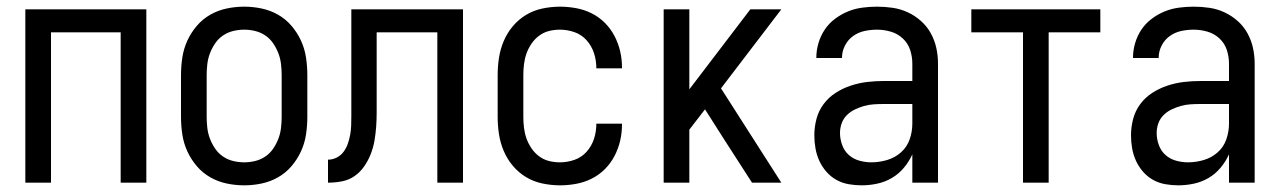

<svg xmlns="http://www.w3.org/2000/svg" viewBox="-20 -548 3840 576"><path d="M56 0V-520H419V0H342V-451H133V0Z M713 8Q686 8 660 2.5Q634 -3 611 -16Q588 -29 570.5 -49.5Q553 -70 542 -94Q531 -118 527 -144.5Q523 -171 523 -197V-323Q523 -349 527 -375.5Q531 -402 542 -426Q553 -450 570.5 -470.5Q588 -491 611 -504Q634 -517 660 -522.5Q686 -528 713 -528Q739 -528 765 -522.5Q791 -517 814 -504Q837 -491 854.5 -470.5Q872 -450 883 -426Q894 -402 898 -375.5Q902 -349 902 -323V-197Q902 -171 898 -144.5Q894 -118 883 -94Q872 -70 854.5 -49.5Q837 -29 814 -16Q791 -3 765 2.5Q739 8 713 8ZM713 -61Q729 -61 745.5 -65Q762 -69 776 -78.5Q790 -88 799.5 -102Q809 -116 815 -131.5Q821 -147 823 -164Q825 -181 825 -197V-323Q825 -339 823 -356Q821 -373 815 -388.5Q809 -404 799.5 -418Q790 -432 776 -441.5Q762 -451 745.5 -455Q729 -459 713 -459Q696 -459 679.5 -455Q663 -451 649 -441.5Q635 -432 625.5 -418Q616 -404 610 -388.5Q604 -373 602 -356Q600 -339 600 -323V-197Q600 -181 602 -164Q604 -147 610 -131.5Q616 -116 625.5 -102Q635 -88 649 -78.5Q663 -69 679.5 -65Q696 -61 713 -61Z M964 0V-69Q978 -69 990.5 -75.5Q1003 -82 1011 -93Q1019 -104 1023.5 -117Q1028 -130 1030.5 -143.5Q1033 -157 1033.5 -171Q1034 -185 1034 -199V-520H1369V0H1292V-451H1110V-252Q1110 -231 1110 -210Q1110 -189 1108.5 -168Q1107 -147 1103.5 -126.5Q1100 -106 1092.5 -86.5Q1085 -67 1073 -49.5Q1061 -32 1044 -20Q1027 -8 1006 -4Q985 0 964 0Z M1660 8Q1634 8 1607.5 2.5Q1581 -3 1558.5 -16.5Q1536 -30 1519 -50Q1502 -70 1491.5 -94.5Q1481 -119 1477 -145Q1473 -171 1473 -197V-323Q1473 -349 1477 -375Q1481 -401 1491.5 -425.5Q1502 -450 1519 -470Q1536 -490 1558.5 -503.5Q1581 -517 1607.5 -522.5Q1634 -528 1660 -528Q1684 -528 1708.5 -523.5Q1733 -519 1755 -508Q1777 -497 1794.5 -479.5Q1812 -462 1823.5 -440Q1835 -418 1840.5 -394Q1846 -370 1846 -345V-343H1769V-344Q1769 -367 1762 -388.5Q1755 -410 1740 -427Q1725 -444 1703.5 -451.5Q1682 -459 1660 -459Q1643 -459 1627 -455Q1611 -451 1597.5 -441Q1584 -431 1574.5 -417Q1565 -403 1559.5 -387.5Q1554 -372 1552 -355.5Q1550 -339 1550 -323V-197Q1550 -181 1552 -164.5Q1554 -148 1559.5 -132.5Q1565 -117 1574.5 -103Q1584 -89 1597.5 -79Q1611 -69 1627 -65Q1643 -61 1660 -61Q1682 -61 1703.5 -68.5Q1725 -76 1740 -93Q1755 -110 1762 -131.5Q1769 -153 1769 -176V-177H1846V-175Q1846 -150 1840.5 -126Q1835 -102 1823.5 -80Q1812 -58 1794.5 -40.5Q1777 -23 1755 -12Q1733 -1 1708.5 3.5Q1684 8 1660 8Z M1971 0V-520H2048V-280L2231 -520H2324L2143 -283L2324 0H2236L2151 -132L2095 -220L2048 -159V0Z M2565 8Q2545 8 2525.5 4.5Q2506 1 2489 -8.5Q2472 -18 2459 -33Q2446 -48 2438 -65.5Q2430 -83 2426.5 -102.5Q2423 -122 2423 -142Q2423 -167 2429.5 -191.5Q2436 -216 2451 -236Q2466 -256 2487 -269.5Q2508 -283 2532 -291Q2556 -299 2581 -302Q2606 -305 2631 -305H2717V-357Q2717 -378 2710.5 -398Q2704 -418 2688.5 -432.5Q2673 -447 2652.5 -453Q2632 -459 2611 -459Q2592 -459 2573.5 -455Q2555 -451 2539.5 -440Q2524 -429 2515 -411.5Q2506 -394 2506 -375V-374H2429V-375Q2429 -397 2435.5 -419Q2442 -441 2454.5 -459.5Q2467 -478 2485 -491.5Q2503 -505 2523.5 -513.5Q2544 -522 2566.5 -525Q2589 -528 2611 -528Q2635 -528 2658.5 -524.5Q2682 -521 2703.5 -511Q2725 -501 2743 -485Q2761 -469 2772.5 -448Q2784 -427 2789 -404Q2794 -381 2794 -357V0H2717V-85Q2707 -63 2691.5 -44.5Q2676 -26 2655.5 -14Q2635 -2 2611.5 3Q2588 8 2565 8ZM2594 -61Q2618 -61 2641.5 -68Q2665 -75 2683 -91Q2701 -107 2709 -130Q2717 -153 2717 -177V-236H2631Q2616 -236 2601 -235Q2586 -234 2572 -230Q2558 -226 2544.5 -219.5Q2531 -213 2520.5 -202.5Q2510 -192 2505 -178Q2500 -164 2500 -149Q2500 -131 2506.5 -113Q2513 -95 2526.5 -83Q2540 -71 2558 -66Q2576 -61 2594 -61Z M3049 0V-451H2894V-520H3281V-451H3126V0Z M3515 8Q3495 8 3475.5 4.5Q3456 1 3439 -8.5Q3422 -18 3409 -33Q3396 -48 3388 -65.5Q3380 -83 3376.5 -102.5Q3373 -122 3373 -142Q3373 -167 3379.5 -191.5Q3386 -216 3401 -236Q3416 -256 3437 -269.5Q3458 -283 3482 -291Q3506 -299 3531 -302Q3556 -305 3581 -305H3667V-357Q3667 -378 3660.5 -398Q3654 -418 3638.5 -432.5Q3623 -447 3602.5 -453Q3582 -459 3561 -459Q3542 -459 3523.5 -455Q3505 -451 3489.5 -440Q3474 -429 3465 -411.5Q3456 -394 3456 -375V-374H3379V-375Q3379 -397 3385.5 -419Q3392 -441 3404.5 -459.5Q3417 -478 3435 -491.5Q3453 -505 3473.5 -513.5Q3494 -522 3516.5 -525Q3539 -528 3561 -528Q3585 -528 3608.5 -524.5Q3632 -521 3653.5 -511Q3675 -501 3693 -485Q3711 -469 3722.5 -448Q3734 -427 3739 -404Q3744 -381 3744 -357V0H3667V-85Q3657 -63 3641.5 -44.5Q3626 -26 3605.5 -14Q3585 -2 3561.5 3Q3538 8 3515 8ZM3544 -61Q3568 -61 3591.5 -68Q3615 -75 3633 -91Q3651 -107 3659 -130Q3667 -153 3667 -177V-236H3581Q3566 -236 3551 -235Q3536 -234 3522 -230Q3508 -226 3494.5 -219.5Q3481 -213 3470.5 -202.5Q3460 -192 3455 -178Q3450 -164 3450 -149Q3450 -131 3456.5 -113Q3463 -95 3476.5 -83Q3490 -71 3508 -66Q3526 -61 3544 -61Z"/></svg>

Font: Iosevka QP
Style: Regular
Weight: 400
Designer: Belleve Invis
Foundry: Belleve Invis
Version: Version 20.0.0; ttfautohint (v1.8.4)